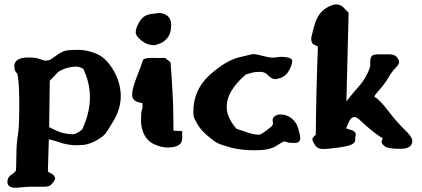

<svg xmlns="http://www.w3.org/2000/svg" viewBox="-20 -680 1946 885"><path d="M45.9 -374Q45.9 -415 111.8 -415Q147 -415 165.5 -407.2L189.5 -399.9Q196.3 -400.4 204.3 -402.1Q212.4 -403.8 237.5 -422.6Q262.7 -441.4 279.8 -445.8Q296.9 -450.2 340.1 -450.2Q383.3 -450.2 426 -431.6Q468.8 -413.1 501.5 -358.4Q534.2 -303.7 536.6 -243.7V-236.3Q536.6 -180.2 504.9 -125.7Q473.1 -71.3 461.9 -59.6Q450.7 -47.9 427.7 -34.7Q404.8 -21.5 382.8 -15.6Q364.7 -10.7 337.4 -10.7Q331.5 -10.7 325.7 -10.7Q290.5 -11.7 257.3 -22.9Q224.1 -34.2 205.1 -38.1Q203.1 37.1 200.7 111.3Q223.6 123.5 227.5 127.9L234.4 139.6V141.6Q234.4 151.4 217.8 168.5Q210 180.7 184.1 180.7Q148.9 180.7 113.8 180.7L52.7 185.5H52.2Q14.2 185.5 14.2 158.2V157.2Q14.2 136.7 33.4 124.5Q52.7 112.3 53.7 104Q54.7 95.7 55.4 35.6Q56.2 -24.4 62.5 -57.6Q68.8 -90.8 68.8 -202.6Q68.8 -314.5 58.6 -342.3Q46.9 -351.1 45.9 -371.6ZM334.5 -373Q287.1 -373 248.5 -348.6L209.5 -308.1L206.5 -93.8Q252.9 -70.3 272.7 -66.4Q292.5 -62.5 307.1 -61.5Q308.6 -61.5 309.6 -61Q323.2 -60.5 335.4 -67.4Q349.1 -74.2 358.9 -83.5Q394.5 -160.6 394.5 -230Q394.5 -299.3 363.8 -362.8Q344.7 -373 334.5 -373Z M737.3 -615.2Q769 -602.5 769 -564.9Q769 -527.3 753.2 -507.3Q737.3 -487.3 717.5 -479.5Q697.8 -471.7 689.5 -471.7Q658.7 -471.7 632.1 -492.7Q605.5 -513.7 605.5 -530.8Q605.5 -547.9 618.2 -571.8Q630.9 -595.7 645.5 -604.5Q660.2 -613.3 676 -615.2Q691.9 -617.2 701.4 -618.7Q710.9 -620.1 717.8 -620.1Q724.6 -620.1 737.3 -615.2ZM819.8 -42Q819.8 0 750.5 0Q726.1 0 693.6 -13.9Q661.1 -27.8 645.5 -58.3Q629.9 -88.9 629.9 -125Q629.9 -161.1 633.5 -171.1Q637.2 -181.2 637.2 -191.4Q637.2 -201.7 636.7 -204.6Q633.3 -205.1 627.2 -206.5Q621.1 -208 614.3 -210Q588.9 -217.8 588.9 -244.4Q588.9 -271 611.6 -328.4Q634.3 -385.7 637.7 -399.9Q640.6 -413.1 677.2 -413.1Q679.2 -413.1 682.1 -413.1Q702.6 -412.6 717.3 -412.6Q731.9 -412.6 740.7 -413.1Q753.4 -402.8 766.1 -393.1Q778.3 -232.4 778.8 -151.9L779.8 -77.6L819.8 -75.7Z M1363.8 -43.5Q1363.8 -21 1337.9 -21Q1312 -21 1302.2 -24.9Q1295.4 -27.8 1290.5 -27.8Q1288.6 -28.3 1286.6 -27.3Q1281.7 -25.4 1251.2 -6.3Q1220.7 12.7 1155.3 12.7Q1089.8 12.7 1043.5 0Q997.1 -12.7 980 -22Q962.9 -31.2 933.3 -57.1Q903.8 -83 888.9 -109.4Q874 -135.7 872.6 -145Q871.1 -154.3 871.1 -164.1Q871.1 -264.6 944.8 -333Q1020 -400.4 1080.8 -415.5Q1141.6 -430.7 1150.6 -430.7Q1159.7 -430.7 1188.5 -422.9Q1217.3 -415 1239.7 -414.1L1271 -418H1272Q1327.1 -418 1327.1 -398.4Q1327.1 -398.4 1326.7 -398.4Q1326.7 -378.9 1309.1 -350.1Q1291.5 -321.3 1256.3 -316.9L1254.9 -315.4H1249.5Q1231.4 -315.4 1216.8 -332Q1202.1 -348.6 1181.6 -348.6H1176.8Q1156.7 -348.6 1148.9 -346.7Q1120.1 -338.9 1113.3 -336.9Q1024.9 -260.3 1024.9 -188.5Q1024.9 -137.2 1070.3 -86.4Q1135.3 -63.5 1153.8 -60.5Q1163.1 -59.1 1169.7 -59.1Q1176.3 -59.1 1180.2 -60.5Q1188 -63.5 1209.5 -79.6Q1231 -95.7 1234.9 -100.6L1238.8 -111.3Q1236.8 -118.7 1236.8 -127.4Q1236.8 -136.2 1246.6 -144.3Q1256.3 -152.3 1272.5 -152.3H1273.9Q1300.8 -152.3 1323.2 -135.3Q1345.7 -118.2 1354.7 -87.4Q1363.8 -56.6 1363.8 -43.5Z M1586.9 -621.1 1576.7 -212.9Q1607.9 -252.9 1639.2 -288.1Q1657.2 -308.6 1672.4 -338.9Q1687 -368.2 1687.5 -385.7L1686.5 -387.7V-395.5Q1686.5 -414.1 1693.8 -421.9Q1701.2 -429.7 1725.1 -429.7H1771Q1799.3 -429.7 1809.6 -416.5Q1819.8 -403.3 1819.8 -393.6Q1819.8 -383.8 1802.2 -365.7Q1784.7 -347.7 1770.5 -322.8Q1756.3 -297.9 1731.9 -269.5Q1706.5 -240.2 1706.1 -237.3Q1706.1 -236.3 1706.1 -235.8Q1706.1 -232.9 1710 -231Q1729.5 -221.2 1769.5 -168.9Q1810.5 -115.2 1844.7 -83Q1878.9 -50.8 1880.4 -32.2V-30.3Q1880.4 5.9 1824.7 5.9Q1769 5.9 1753.9 -5.4Q1738.8 -16.6 1738.8 -26.4V-27.3L1743.7 -43.5Q1711.4 -59.1 1635.3 -129.4Q1623 -140.6 1613.3 -140.6Q1598.6 -140.6 1587.9 -117.7Q1576.2 -92.3 1576.2 -88.4V-87.9L1601.6 -80.1Q1620.1 -72.8 1620.1 -61Q1620.1 -59.1 1619.6 -57.6Q1617.2 -50.3 1617.2 -33.7Q1617.2 -23.4 1603 -15.1Q1588.9 -6.8 1541 0Q1493.2 6.8 1468.3 6.8Q1443.4 6.8 1431.6 -11.7Q1419.9 -30.3 1419.9 -38.3Q1419.9 -46.4 1435.5 -58.6Q1437.5 -263.2 1445.3 -465.3Q1433.1 -471.7 1421.4 -477.5Q1419.4 -481.4 1417.5 -485.4Q1412.1 -496.1 1416.5 -514.6Q1428.7 -564.9 1435.1 -581.5Q1453.1 -628.4 1494.1 -648.9Q1516.1 -659.7 1527.8 -659.7Q1529.3 -659.7 1530.8 -659.7Q1546.4 -659.7 1560.1 -648.9Z"/></svg>

Font: Drukaatie burti
Style: Bold
Weight: 700
Version: Version 0.14